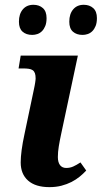

<svg xmlns="http://www.w3.org/2000/svg" viewBox="-20 -767 422 797"><path d="M303.2 -536.1 233.9 -210.9Q228 -183.6 224.1 -159.9Q220.2 -136.2 220.2 -115.2Q220.2 -93.3 229.2 -81.5Q238.3 -69.8 254.9 -69.8Q270.5 -69.8 283.7 -75.7Q296.9 -81.5 314 -92.8L337.9 -59.1Q326.2 -46.4 311 -33.9Q295.9 -21.5 276.9 -11.7Q257.8 -2 235.1 3.9Q212.4 9.8 185.1 9.8Q127.4 9.8 96.7 -17.3Q65.9 -44.4 65.9 -92.8Q65.9 -114.3 69.8 -144Q73.7 -173.8 82 -211.9L121.1 -397.9Q122.6 -404.3 123.8 -411.1Q125 -418 126 -424.1Q127 -430.2 127.4 -434.6Q127.9 -439 127.9 -440.9Q127.9 -454.6 125 -462.9Q122.1 -471.2 115.7 -475.6Q109.4 -480 99.4 -481.4Q89.4 -482.9 75.2 -482.9H57.1L65.9 -536.1ZM173.3 -691.9Q173.3 -672.4 168 -659.2Q162.6 -646 154.3 -637.7Q146 -629.4 135.3 -625.7Q124.5 -622.1 113.8 -622.1Q88.9 -622.1 73.7 -635.5Q58.6 -648.9 58.6 -676.8Q58.6 -709 74.7 -728Q90.8 -747.1 118.7 -747.1Q142.6 -747.1 158 -733.4Q173.3 -719.7 173.3 -691.9ZM382.3 -691.9Q382.3 -672.4 377 -659.2Q371.6 -646 363.3 -637.7Q355 -629.4 344.2 -625.7Q333.5 -622.1 322.8 -622.1Q297.9 -622.1 282.7 -635.5Q267.6 -648.9 267.6 -676.8Q267.6 -709 283.7 -728Q299.8 -747.1 327.6 -747.1Q351.6 -747.1 366.9 -733.4Q382.3 -719.7 382.3 -691.9Z"/></svg>

Font: Droid Serif
Style: Bold Italic
Weight: 700
Italic angle: -12°
Designer: Monotype Design team
Foundry: Monotype Imaging Inc.
Version: Version 1.03